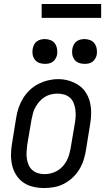

<svg xmlns="http://www.w3.org/2000/svg" viewBox="-20 -940 540 968"><path d="M202 8Q174 8 146.5 1.5Q119 -5 97.5 -20Q76 -35 61.5 -58Q47 -81 41 -107.5Q35 -134 35.5 -162.5Q36 -191 41 -219L62 -349Q66 -374 74.5 -398.5Q83 -423 97 -445.5Q111 -468 130.5 -486.5Q150 -505 174 -517Q198 -529 223 -535Q248 -541 273 -541Q302 -541 328.5 -533Q355 -525 377 -510Q399 -495 413.5 -472Q428 -449 434 -422.5Q440 -396 439.5 -367.5Q439 -339 434 -311L413 -181Q409 -156 401 -131.5Q393 -107 379 -84.5Q365 -62 345 -43.5Q325 -25 301.5 -13Q278 -1 252.5 3.5Q227 8 202 8ZM204 -62Q220 -62 236.5 -66Q253 -70 268 -78.5Q283 -87 295 -100Q307 -113 315.5 -128.5Q324 -144 328.5 -160Q333 -176 336 -192L358 -322Q361 -339 361.5 -356.5Q362 -374 359.5 -390.5Q357 -407 350.5 -422.5Q344 -438 331.5 -448.5Q319 -459 303 -463.5Q287 -468 269 -468Q253 -468 236.5 -464Q220 -460 205.5 -451Q191 -442 179.5 -429Q168 -416 159.5 -401Q151 -386 146.5 -370Q142 -354 139 -338L117 -208Q115 -191 114 -173.5Q113 -156 115.5 -139.5Q118 -123 124.5 -108Q131 -93 143 -82.5Q155 -72 171 -67Q187 -62 204 -62ZM406 -618Q391 -618 377.5 -623Q364 -628 355.5 -639.5Q347 -651 344.5 -665.5Q342 -680 345 -695Q347 -705 352 -715Q357 -725 366 -731.5Q375 -738 385.5 -740.5Q396 -743 406 -743Q421 -743 435 -737.5Q449 -732 457 -720.5Q465 -709 467.5 -694.5Q470 -680 468 -665Q466 -655 460.5 -645Q455 -635 446 -628.5Q437 -622 426.5 -620Q416 -618 406 -618ZM206 -618Q191 -618 177.5 -623Q164 -628 155.5 -639.5Q147 -651 144.5 -665.5Q142 -680 145 -695Q147 -705 152 -715Q157 -725 166 -731.5Q175 -738 185.5 -740.5Q196 -743 206 -743Q221 -743 235 -737.5Q249 -732 257 -720.5Q265 -709 267.5 -694.5Q270 -680 268 -665Q266 -655 260.5 -645Q255 -635 246 -628.5Q237 -622 226.5 -620Q216 -618 206 -618ZM190 -850V-920H490V-850Z"/></svg>

Font: Iosevka Slab
Style: Italic
Weight: 400
Italic angle: -9°
Monospace: yes
Designer: Belleve Invis
Foundry: Belleve Invis
Version: Version 11.1.0; ttfautohint (v1.8.3)